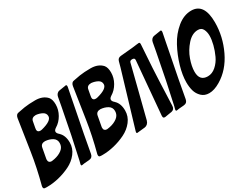

<svg xmlns="http://www.w3.org/2000/svg" viewBox="-123 -1273 2312 1796"><g transform="rotate(-30 1033.5 -375.0)"><path d="M-34 3Q-51 3 -51 -17Q-51 -23 -50 -27Q-4 -200 20 -359Q28 -415 45.5 -526Q63 -637 71 -693Q78 -730 106 -733Q125 -737 176 -746H175Q227 -754 296 -754Q378 -754 422 -705Q444 -678 444 -625Q444 -568 414.5 -516Q385 -464 337 -435Q314 -420 314 -404Q314 -389 330 -374L337 -368H336Q380 -328 380 -251Q380 -188 340.5 -137Q301 -86 240.5 -56.5Q180 -27 115.5 -11.5Q51 4 -7 4H-21Q-29 4 -34 3ZM180 -593 167 -523 168 -525Q166 -521 166 -512Q166 -483 199 -483Q208 -483 214 -485Q330 -514 330 -564Q330 -596 300.5 -612Q271 -628 233 -632Q186 -632 180 -593ZM133 -337 112 -223Q112 -211 113.5 -204Q115 -197 123 -190Q131 -183 147 -183Q154 -183 160 -185L178 -188Q227 -198 261.5 -224.5Q296 -251 296 -294Q296 -334 262.5 -354Q229 -374 185 -377Q140 -377 133 -337Z M400 -13 381 -10Q377 -9 374 -9H372Q364 -9 364 -18Q364 -19 366 -31V-30Q369 -45 373 -56Q424 -280 481 -583L498 -676Q501 -693 512.5 -705.5Q524 -718 539 -720Q541 -720 608 -731L611 -732H614Q624 -732 624 -718Q624 -710 623 -708L605 -617Q592 -543 578 -478Q531 -245 498 -58Q491 -21 457 -18L449 -17Q414 -15 400 -13Z M564 3Q547 3 547 -17Q547 -23 548 -27Q594 -200 618 -359Q626 -415 643.5 -526Q661 -637 669 -693Q676 -730 704 -733Q723 -737 774 -746H773Q825 -754 894 -754Q976 -754 1020 -705Q1042 -678 1042 -625Q1042 -568 1012.5 -516Q983 -464 935 -435Q912 -420 912 -404Q912 -389 928 -374L935 -368H934Q978 -328 978 -251Q978 -188 938.5 -137Q899 -86 838.5 -56.5Q778 -27 713.5 -11.5Q649 4 591 4H577Q569 4 564 3ZM778 -593 765 -523 766 -525Q764 -521 764 -512Q764 -483 797 -483Q806 -483 812 -485Q928 -514 928 -564Q928 -596 898.5 -612Q869 -628 831 -632Q784 -632 778 -593ZM731 -337 710 -223Q710 -211 711.5 -204Q713 -197 721 -190Q729 -183 745 -183Q752 -183 758 -185L776 -188Q825 -198 859.5 -224.5Q894 -251 894 -294Q894 -334 860.5 -354Q827 -374 783 -377Q738 -377 731 -337Z M1415 -712 1399 -465 1392 -320Q1388 -242 1382 -66Q1380 -29 1346 -22Q1342 -22 1332 -20L1272 -10Q1259 -10 1254.5 -14.5Q1250 -19 1250 -32V-38L1300 -611Q1300 -633 1276 -633H1273Q1249 -633 1245 -614Q1227 -542 1179.5 -355Q1132 -168 1106 -66V-67Q1101 -48 1087.5 -35.5Q1074 -23 1057 -21L980 -13Q978 -12 974 -12Q964 -12 964 -23Q964 -28 967 -36L1142 -622L1157 -677Q1165 -710 1198 -713L1296 -722Q1327 -724 1384 -732L1396 -733Q1399 -734 1403 -734Q1415 -734 1415 -718Z M1423 -13 1404 -10Q1400 -9 1397 -9H1395Q1387 -9 1387 -18Q1387 -19 1389 -31V-30Q1392 -45 1396 -56Q1447 -280 1504 -583L1521 -676Q1524 -693 1535.5 -705.5Q1547 -718 1562 -720Q1564 -720 1631 -731L1634 -732H1637Q1647 -732 1647 -718Q1647 -710 1646 -708L1628 -617Q1615 -543 1601 -478Q1554 -245 1521 -58Q1514 -21 1480 -18L1472 -17Q1437 -15 1423 -13Z M2118 -545Q2118 -392 2050 -249.5Q1982 -107 1862 -36Q1797 3 1742 3Q1692 3 1660 -28Q1628 -59 1616.5 -100.5Q1605 -142 1605 -192Q1605 -268 1632.5 -362.5Q1660 -457 1707 -544.5Q1754 -632 1826.5 -691.5Q1899 -751 1979 -751Q2118 -751 2118 -545ZM1809 -140Q1856 -140 1896.5 -175.5Q1937 -211 1961 -262.5Q1985 -314 1998.5 -367.5Q2012 -421 2012 -462Q2012 -502 1996.5 -532.5Q1981 -563 1943 -563Q1880 -563 1826.5 -503Q1773 -443 1747 -370Q1721 -297 1721 -239Q1721 -140 1809 -140Z"/></g></svg>

Font: Bangerz Fix
Style: Regular
Weight: 400
Designer: vernon adams
Foundry: Vernon Adams
Version: Version 2.10;December 28, 2023;FontCreator 13.0.0.2683 64-bi